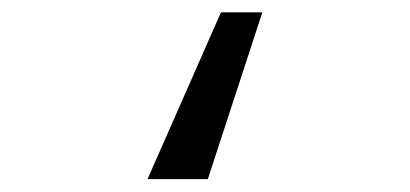

<svg xmlns="http://www.w3.org/2000/svg" viewBox="-20 -150 655 307"><path d="M399.5 -130.3 312.3 136.4H215.9L333.3 -130.3Z"/></svg>

Font: FiraCode Nerd Font
Style: Regular
Weight: 400
Designer: Carrois Corporate, Edenspiekermann AG, Nikita Prokopov
Foundry: Carrois Corporate, Edenspiekermann AG, Nikita Prokopov
Version: Version 6.002;Nerd Fonts 3.4.0